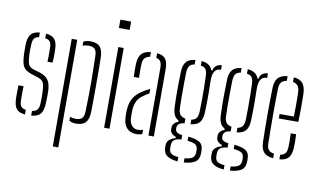

<svg xmlns="http://www.w3.org/2000/svg" viewBox="-94 -1003 2343 1406"><g transform="rotate(10 1078.0 -300.0)"><path d="M42.5 -98Q42 -122 42 -143.8Q42 -165.5 43.5 -197H81.5Q80 -167 80.2 -140.8Q80.5 -114.5 80.5 -95Q80.5 -63 91 -48Q101.5 -33 127.5 -29.5V5Q80.5 1 62.2 -23.5Q44 -48 42.5 -98ZM173.5 5V-29.5Q200.5 -33 212.5 -48Q224.5 -63 225.5 -95Q226 -111 226.2 -126Q226.5 -141 226.2 -155Q226 -169 225.5 -182Q224 -228 214.5 -248.2Q205 -268.5 172.5 -279L128.5 -293Q94 -304 76.2 -319.8Q58.5 -335.5 51.8 -362.2Q45 -389 43.5 -433Q43 -456.5 43 -470.8Q43 -485 43.5 -502Q45.5 -552 64.5 -576.5Q83.5 -601 130.5 -605V-570.5Q105.5 -567 95 -552Q84.5 -537 83.5 -504Q83 -490.5 82.5 -471.8Q82 -453 82.5 -438Q84 -394.5 91.2 -367.5Q98.5 -340.5 134.5 -330L178.5 -317Q224.5 -303.5 245 -273Q265.5 -242.5 265.5 -181Q265.5 -156.5 265.2 -139.5Q265 -122.5 263.5 -97Q261 -47.5 241.8 -23.2Q222.5 1 173.5 5ZM222.5 -404Q223.5 -423 223.8 -441.5Q224 -460 223.8 -476.2Q223.5 -492.5 223.5 -505Q223.5 -537 213.2 -552Q203 -567 176.5 -570.5V-605Q222.5 -601 242.2 -576.5Q262 -552 262.5 -500Q262.5 -492.5 262.8 -476Q263 -459.5 262.5 -440Q262 -420.5 260.5 -404Z M368.5 200V-600H409.5V200ZM455.5 -35.5Q465 -32 476 -30Q487 -28 499.5 -28Q531 -28 545.5 -43.5Q560 -59 560.5 -95Q563 -172.5 563.5 -226.2Q564 -280 563.8 -322.5Q563.5 -365 562.5 -407.8Q561.5 -450.5 560.5 -505Q560 -541 546.5 -556.5Q533 -572 500.5 -572Q473.5 -572 455.5 -564V-594Q465.5 -600 478.5 -603Q491.5 -606 508.5 -606Q556 -606 578 -582Q600 -558 601.5 -503Q602.5 -469.5 602.8 -415.5Q603 -361.5 603 -301.5Q603 -241.5 602.8 -187Q602.5 -132.5 601.5 -97Q600 -42.5 577.5 -18.2Q555 6 507.5 6Q476 6 455.5 -6.5Z M695 -738V-800H775V-738ZM715 0V-600H755V0Z M856.5 -97Q856 -112 855.5 -123.8Q855 -135.5 855.5 -151Q857 -184 865.2 -212Q873.5 -240 893 -264.5Q912.5 -289 948.5 -311Q959 -318 972 -325.2Q985 -332.5 998.5 -339V-305Q988 -300 976.5 -292.5Q965 -285 951.5 -275Q918.5 -252 907 -218.8Q895.5 -185.5 895.5 -150Q895.5 -136 895.8 -122.5Q896 -109 896.5 -99Q899 -67 916 -47.5Q933 -28 961.5 -28Q983 -28 998.5 -35V-3Q981 5 957.5 5Q910.5 5 885 -21.8Q859.5 -48.5 856.5 -97ZM864.5 -404Q863 -433.5 863 -457.2Q863 -481 863.5 -502Q865.5 -550 886.5 -575.2Q907.5 -600.5 956.5 -605V-570.5Q933.5 -567 919 -553Q904.5 -539 903.5 -509Q902.5 -489 902.2 -469.8Q902 -450.5 902.5 -433.8Q903 -417 903.5 -404ZM1044.5 0V-504Q1044.5 -533.5 1035.2 -549.2Q1026 -565 1002.5 -570V-605Q1049 -600.5 1066.8 -575Q1084.5 -549.5 1084.5 -499V0Z M1287.5 149Q1240.5 146 1211.2 127.5Q1182 109 1180.5 68Q1180.5 63.5 1180.5 59.2Q1180.5 55 1180.5 50Q1180.5 19 1202 3.8Q1223.5 -11.5 1243.5 -15V-25Q1200.5 -41 1200.5 -74Q1200.5 -78 1200.5 -80.2Q1200.5 -82.5 1200.5 -86Q1200.5 -105.5 1213.8 -119.2Q1227 -133 1242.5 -136V-147Q1220 -158.5 1209.5 -180.8Q1199 -203 1197.5 -238Q1196 -276.5 1195.5 -306.5Q1195 -336.5 1195 -364.5Q1195 -392.5 1195.8 -425Q1196.5 -457.5 1197.5 -501Q1199 -551.5 1220 -576Q1241 -600.5 1287.5 -605V-571Q1260.5 -567.5 1249.2 -551.2Q1238 -535 1236.5 -501Q1235.5 -467.5 1235 -418.8Q1234.5 -370 1234.8 -320.8Q1235 -271.5 1236.5 -237Q1238 -203.5 1251.5 -188.2Q1265 -173 1289.5 -169V-134Q1262.5 -132 1249 -120.5Q1235.5 -109 1235.5 -91Q1235.5 -89.5 1235.5 -87.5Q1235.5 -85.5 1235.5 -84Q1235.5 -67 1248.8 -58Q1262 -49 1287.5 -46V-13Q1257.5 -12.5 1237.5 -0.5Q1217.5 11.5 1217.5 44Q1217.5 47.5 1217.5 52Q1217.5 56.5 1217.5 62Q1217.5 92.5 1236.8 104Q1256 115.5 1287.5 117ZM1333.5 149V118Q1367.5 115.5 1388.2 104.2Q1409 93 1410.5 61Q1410.5 56.5 1410.5 52Q1410.5 47.5 1410.5 43Q1409 10 1387.5 0.5Q1366 -9 1333.5 -12V-43Q1387 -38.5 1416.8 -21Q1446.5 -3.5 1446.5 43Q1446.5 47.5 1446.5 52.5Q1446.5 57.5 1446.5 62Q1446.5 109 1414.8 127.8Q1383 146.5 1333.5 149ZM1333.5 -135V-169Q1357.5 -173 1369.8 -188Q1382 -203 1383.5 -239Q1385 -276.5 1385.2 -323.2Q1385.5 -370 1384.8 -417.2Q1384 -464.5 1382.5 -504Q1381 -537 1370.5 -552.2Q1360 -567.5 1333.5 -571V-605Q1398.5 -599 1414.5 -551H1424.5Q1425.5 -573 1443 -586.5Q1460.5 -600 1484.5 -600V-566H1476.5Q1452.5 -566 1438 -544.8Q1423.5 -523.5 1423.5 -483V-459Q1424.5 -414.5 1424.8 -380.2Q1425 -346 1424.5 -312.8Q1424 -279.5 1422.5 -238Q1420.5 -188.5 1400.2 -164Q1380 -139.5 1333.5 -135Z M1630.5 149Q1583.5 146 1554.2 127.5Q1525 109 1523.5 68Q1523.5 63.5 1523.5 59.2Q1523.5 55 1523.5 50Q1523.5 19 1545 3.8Q1566.5 -11.5 1586.5 -15V-25Q1543.5 -41 1543.5 -74Q1543.5 -78 1543.5 -80.2Q1543.5 -82.5 1543.5 -86Q1543.5 -105.5 1556.8 -119.2Q1570 -133 1585.5 -136V-147Q1563 -158.5 1552.5 -180.8Q1542 -203 1540.5 -238Q1539 -276.5 1538.5 -306.5Q1538 -336.5 1538 -364.5Q1538 -392.5 1538.8 -425Q1539.5 -457.5 1540.5 -501Q1542 -551.5 1563 -576Q1584 -600.5 1630.5 -605V-571Q1603.5 -567.5 1592.2 -551.2Q1581 -535 1579.5 -501Q1578.5 -467.5 1578 -418.8Q1577.5 -370 1577.8 -320.8Q1578 -271.5 1579.5 -237Q1581 -203.5 1594.5 -188.2Q1608 -173 1632.5 -169V-134Q1605.5 -132 1592 -120.5Q1578.5 -109 1578.5 -91Q1578.5 -89.5 1578.5 -87.5Q1578.5 -85.5 1578.5 -84Q1578.5 -67 1591.8 -58Q1605 -49 1630.5 -46V-13Q1600.5 -12.5 1580.5 -0.5Q1560.5 11.5 1560.5 44Q1560.5 47.5 1560.5 52Q1560.5 56.5 1560.5 62Q1560.5 92.5 1579.8 104Q1599 115.5 1630.5 117ZM1676.5 149V118Q1710.5 115.5 1731.2 104.2Q1752 93 1753.5 61Q1753.5 56.5 1753.5 52Q1753.5 47.5 1753.5 43Q1752 10 1730.5 0.5Q1709 -9 1676.5 -12V-43Q1730 -38.5 1759.8 -21Q1789.5 -3.5 1789.5 43Q1789.5 47.5 1789.5 52.5Q1789.5 57.5 1789.5 62Q1789.5 109 1757.8 127.8Q1726 146.5 1676.5 149ZM1676.5 -135V-169Q1700.5 -173 1712.8 -188Q1725 -203 1726.5 -239Q1728 -276.5 1728.2 -323.2Q1728.5 -370 1727.8 -417.2Q1727 -464.5 1725.5 -504Q1724 -537 1713.5 -552.2Q1703 -567.5 1676.5 -571V-605Q1741.5 -599 1757.5 -551H1767.5Q1768.5 -573 1786 -586.5Q1803.5 -600 1827.5 -600V-566H1819.5Q1795.5 -566 1781 -544.8Q1766.5 -523.5 1766.5 -483V-459Q1767.5 -414.5 1767.8 -380.2Q1768 -346 1767.5 -312.8Q1767 -279.5 1765.5 -238Q1763.5 -188.5 1743.2 -164Q1723 -139.5 1676.5 -135Z M1879 -98Q1878 -141 1877.2 -190Q1876.5 -239 1876.5 -291.2Q1876.5 -343.5 1877 -396.8Q1877.5 -450 1879 -501Q1880.5 -551.5 1902.5 -576.2Q1924.5 -601 1973 -605V-570.5Q1944 -566 1932 -549.2Q1920 -532.5 1919 -504Q1918 -458 1917.5 -408Q1917 -358 1917 -305.8Q1917 -253.5 1917.5 -200.5Q1918 -147.5 1919 -95Q1920 -62.5 1932.8 -47.5Q1945.5 -32.5 1973 -29V5Q1923.5 1 1902 -23.5Q1880.5 -48 1879 -98ZM2019 5V-29.5Q2044.5 -33.5 2056.2 -48.5Q2068 -63.5 2069 -95Q2070 -110 2069.8 -139.8Q2069.5 -169.5 2068 -197H2108Q2109.5 -174 2109.8 -144Q2110 -114 2109 -98Q2106.5 -48 2086.8 -23.5Q2067 1 2019 5ZM1963 -289V-322H2069Q2070 -357.5 2070.2 -394.8Q2070.5 -432 2070.2 -461.8Q2070 -491.5 2069 -504Q2067.5 -535.5 2055 -551Q2042.5 -566.5 2019 -570V-605Q2066.5 -600.5 2086.8 -575Q2107 -549.5 2109 -502Q2109.5 -491 2110 -456.2Q2110.5 -421.5 2110.2 -376.2Q2110 -331 2108 -289Z"/></g></svg>

Font: Big Shoulders Stencil Text Thin
Style: Regular
Weight: 100
Designer: Patric King
Foundry: XO Type Co
Version: Version 2.001